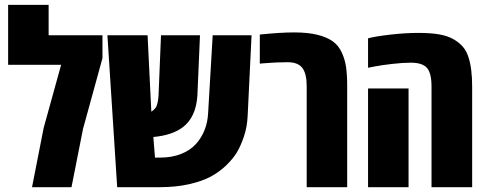

<svg xmlns="http://www.w3.org/2000/svg" viewBox="-20 -776 2019 796"><path d="M181.6 -629.9H404.8V-534.7L324.2 -241.7L276.4 0H112.8L161.1 -246.1L233.4 -507.3H13.7V-755.9H181.6Z M643.6 0H465.8L425.3 -629.9H591.8L607.4 -313Q607.9 -313.5 611.3 -315.9Q614.7 -318.4 615.5 -319.1Q616.2 -319.8 619.1 -322.5Q622.1 -325.2 622.8 -326.4Q623.5 -327.6 626 -330.8Q628.4 -334 629.2 -336.9Q629.9 -339.8 631.6 -344.2Q633.3 -348.6 634 -353.5Q634.8 -358.4 635.7 -364.7Q636.7 -371.1 637.2 -378.4L647.5 -629.9H809.1L798.3 -378.4Q792 -289.6 737.8 -248.5Q694.3 -215.3 615.7 -208L622.6 -122.6H643.6Q692.9 -122.6 731.2 -137.9Q769.5 -153.3 793 -179.7Q838.9 -231.9 842.8 -306.6L861.8 -629.9H1022.9L1006.8 -296.9Q1004.9 -250.5 991.5 -210.7Q978 -170.9 962.2 -144.5Q946.3 -118.2 918.2 -90.8Q890.1 -63.5 853.8 -43.9Q817.4 -24.4 763.2 -12.2Q709 0 643.6 0Z M1057.1 -632.8Q1142.1 -641.6 1199.5 -641.6Q1256.8 -641.6 1295.9 -631.8Q1335 -622.1 1359.1 -605Q1383.3 -587.9 1396.7 -558.8Q1410.2 -529.8 1414.8 -497.6Q1419.4 -465.3 1419.4 -418.5V0H1251.5V-418.9Q1251.5 -470.7 1233.4 -494.4Q1215.3 -518.1 1172.4 -518.1Q1126.5 -518.1 1074.2 -513.7L1057.1 -512.2Z M1922.4 -538.1Q1937.5 -492.2 1937.5 -416.5V0H1769V-417Q1769 -473.1 1750 -494.6Q1731 -516.1 1683.1 -516.1Q1649.9 -516.1 1605.7 -511Q1561.5 -505.9 1533.7 -500.5L1505.9 -495.1V-617.2Q1537.6 -625.5 1599.4 -632.6Q1661.1 -639.6 1713.4 -639.6Q1765.6 -639.6 1800.5 -633.5Q1835.4 -627.4 1859.4 -613.8Q1883.3 -600.1 1898.7 -582.5Q1914.1 -564.9 1922.4 -538.1ZM1673.8 0H1505.9V-409.2H1673.8Z"/></svg>

Font: Open Sans Hebrew Condensed Extra Bold
Style: Regular
Weight: 800
Width: 3
Foundry: Ascender Corporation, Yanek Iontef
Version: Version 2.001;PS 002.001;hotconv 1.0.70;makeotf.lib2.5.58329